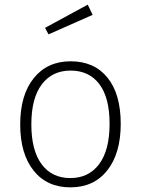

<svg xmlns="http://www.w3.org/2000/svg" viewBox="-20 -796 607 827"><path d="M500 -263Q500 -135 442 -62Q384 11 283 11Q182 11 124.5 -61.5Q67 -134 67 -260Q67 -387 125.5 -459.5Q184 -532 284 -532Q386 -532 443 -461.5Q500 -391 500 -263ZM115 -260Q115 -149 159 -89Q203 -29 283 -29Q362 -29 407 -89Q452 -149 452 -263Q452 -375 408 -433.5Q364 -492 284 -492Q205 -492 160 -432.5Q115 -373 115 -260ZM379 -732 189 -648 174 -676 358 -776Z"/></svg>

Font: FiraGO ExtraLight
Style: Regular
Weight: 200
Designer: bBox Type
Foundry: bBox Type GmbH
Version: Version 1.001